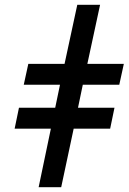

<svg xmlns="http://www.w3.org/2000/svg" viewBox="-20 -780 536 800"><path d="M141 0H235L287 -244H439L457 -331H305L325 -427H477L496 -514H344L397 -760H302L249 -514H98L79 -427H230L210 -331H59L41 -244H192Z"/></svg>

Font: Noto Serif Condensed Black
Style: Italic
Weight: 900
Width: 3
Italic angle: -12°
Designer: Monotype Design Team
Foundry: Monotype Imaging Inc.
Version: Version 2.013